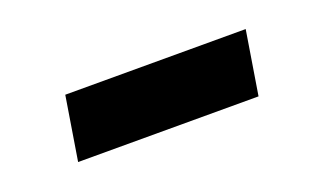

<svg xmlns="http://www.w3.org/2000/svg" viewBox="-31 -419 495 298"><g transform="rotate(-20 217.0 -269.5)"><path d="M63 -217 80 -322H378L361 -217Z"/></g></svg>

Font: Nunito Sans 8pt
Style: Bold Italic
Weight: 700
Italic angle: -9°
Version: Version 3.101;gftools[0.9.27]